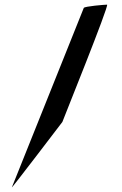

<svg xmlns="http://www.w3.org/2000/svg" viewBox="-20 -759 526 825"><path d="M31 46C28 54 248 -235 248 -235C250 -242 451 -739 440 -739C430 -739 344 -732 340 -725Z"/></svg>

Font: Ampere
Style: Regular
Weight: 400
Version: Version 1